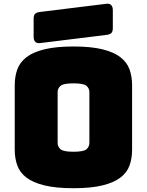

<svg xmlns="http://www.w3.org/2000/svg" viewBox="-20 -981 777 1016"><path d="M679 -189Q679 -143 665.5 -105.5Q652 -68 617.5 -41.5Q583 -15 522.5 0Q462 15 369 15Q276 15 215 0Q154 -15 119.5 -41.5Q85 -68 71.5 -105.5Q58 -143 58 -189V-530Q58 -576 71.5 -613.5Q85 -651 119.5 -678Q154 -705 215 -720Q276 -735 369 -735Q462 -735 522.5 -720Q583 -705 617.5 -678Q652 -651 665.5 -613.5Q679 -576 679 -530ZM285 -225Q285 -205 300 -191.5Q315 -178 369 -178Q423 -178 438 -191.5Q453 -205 453 -225V-494Q453 -513 438 -526.5Q423 -540 369 -540Q315 -540 300 -526.5Q285 -513 285 -494ZM541 -796 192 -753Q175 -751 166.5 -760Q158 -769 158 -786V-882Q158 -901 166.5 -908.5Q175 -916 194 -918L543 -961Q560 -963 568.5 -954Q577 -945 577 -928V-832Q577 -813 568.5 -805.5Q560 -798 541 -796Z"/></svg>

Font: Bungee
Style: Regular
Weight: 400
Designer: David Jonathan Ross
Foundry: David Jonathan Ross
Version: Version 1.001;PS 1.0;hotconv 1.0.72;makeotf.lib2.5.5900